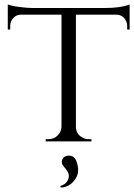

<svg xmlns="http://www.w3.org/2000/svg" viewBox="-20 -637 604 865"><path d="M503 -571C503 -571 503 -571 503 -571C518 -571 530 -566 539 -556C548 -546 553 -534 553 -520C553 -520 553 -504 553 -504C553 -504 564 -504 564 -504C564 -504 564 -617 564 -617C564 -617 564 -617 564 -617C537 -606 500 -601 452 -601C452 -601 126 -601 126 -601C126 -601 126 -601 126 -601C114 -601 96 -602 72 -605C47 -608 28 -612 15 -617C15 -617 15 -504 15 -504C15 -504 26 -504 26 -504C26 -504 26 -520 26 -520C26 -520 26 -520 26 -520C26 -534 31 -546 40 -556C49 -566 61 -571 76 -571C76 -571 257 -571 257 -571C257 -571 257 -64 257 -64C257 -64 257 -64 257 -64C256 -49 250 -37 239 -26C228 -15 214 -10 198 -10C198 -10 186 -10 186 -10C186 -10 186 0 186 0C186 0 392 0 392 0C392 0 392 -10 392 -10C392 -10 381 -10 381 -10C381 -10 381 -10 381 -10C370 -10 361 -12 352 -17C352 -17 352 -17 352 -17C333 -27 323 -42 322 -63C322 -63 322 -571 322 -571C322 -571 503 -571 503 -571ZM261 81C258 87 258 93 259 99C259 99 259 99 259 99C260 102 261 104 263 107C265 110 267 113 268 114C269 116 271 118 274 121C277 124 278 127 279 128C279 128 279 128 279 128C292 144 294 161 283 179C283 179 283 179 283 179C278 189 267 196 252 201C252 201 254 208 254 208C254 208 254 208 254 208C281 207 303 194 319 170C319 170 319 170 319 170C328 157 332 143 332 129C332 116 329 101 323 86C316 71 305 64 290 64C290 64 290 64 290 64C276 64 266 70 261 81C261 81 261 81 261 81Z"/></svg>

Font: Cinzel Utterance
Style: Regular
Weight: 500
Designer: Natanael Gama
Foundry: ""
Version: ""